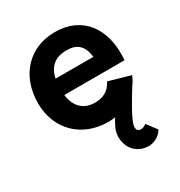

<svg xmlns="http://www.w3.org/2000/svg" viewBox="-185 -681 978 1046"><g transform="rotate(-30 304.0 -158.0)"><path d="M321 15C336 15 351 14 365.5 11.5C355.5 27.5 345 45.5 338 62C318 108 327 162 353 195C384 235 442 251 489 230C511 220 527 205 537 187L490 125C474 138 448 145 436 131C427 121 430 103 432 97C438 78 450 50 468 18C484 -11 504.5 -45.5 531 -88C543 -104 553 -121.5 561 -141L425 -180C405 -136 366 -112 313 -112C239.5 -112 196.5 -155 186.5 -232H565.5C582 -428 483 -555 313 -555C153 -555 40 -440 40 -263C40 -101 155 15 321 15ZM319 -437C384.5 -437 418.5 -406 428 -333H190C204 -401.5 246 -437 319 -437Z"/></g></svg>

Font: Manrope ExtraBold
Style: Regular
Weight: 800
Designer: Mikhail Sharanda
Foundry: Mikhail Sharanda
Version: Version 4.505